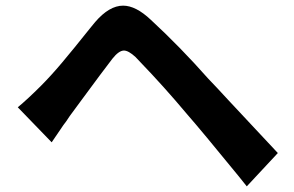

<svg xmlns="http://www.w3.org/2000/svg" viewBox="-20 -682 1040 680"><path d="M125 -378Q160 -413 200 -460.5Q240 -508 299 -582L317 -604Q367 -662 416 -662Q461 -662 514 -612Q618 -516 717 -404Q746 -374 791 -325Q829 -285 964 -140L854 -22L826 -57Q693 -220 643 -277Q560 -376 477 -462L460 -480Q435 -503 419 -503Q401 -503 378 -474Q344 -430 269 -328L227 -271L215 -253Q204 -239 193 -222L163 -178L43 -302Q78 -331 125 -378Z"/></svg>

Font: Merged Yaku Han JP
Style: Bold
Weight: 700
Designer: Ryoko NISHIZUKA 西塚涼子 (kana, bopomofo & ideographs); Paul D. Hunt (Latin, Greek & Cyrillic); Sandoll Communications 산돌커뮤니
Foundry: Adobe
Version: Version 2.004